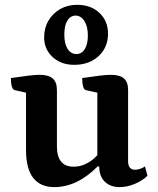

<svg xmlns="http://www.w3.org/2000/svg" viewBox="-20 -754 646 786"><path d="M201.9 12Q145.8 12 116.1 -25.5Q86.5 -63 86.5 -141.7V-385.5L104.6 -370.5L39.9 -385.1Q32.9 -386.6 28.7 -399.4Q24.5 -412.1 24.5 -434.5Q71 -441.4 98 -444.5Q124.9 -447.7 141.9 -447.7Q178.3 -447.7 195.6 -432.9Q213 -418.1 213 -385.6V-155.9Q213 -113.2 230.2 -92.4Q247.4 -71.6 280.9 -71.6Q306.1 -71.6 327.3 -81.3Q348.6 -91 364.8 -105.3Q381.1 -119.7 390.9 -133.3L378.5 -108.2V-385.5L396.6 -370.5L331.4 -385.1Q324.4 -386.6 320.4 -399.4Q316.5 -412.1 316.5 -434.5Q363.1 -441.4 390 -444.5Q416.9 -447.7 433.3 -447.7Q470.3 -447.7 487.4 -432.9Q504.4 -418.1 504.4 -385.6V-94.1Q504.4 -76.2 511.7 -67.6Q519 -59.1 533.3 -59.1Q543 -59.1 554.1 -63Q565.3 -66.9 573.5 -72.7L583.7 -34.4Q561.8 -13.2 530.5 -0.6Q499.2 12 469.9 12Q431.7 12 408.9 -10.3Q386.2 -32.6 386.2 -72.4H379.4Q295.6 12 201.9 12ZM283.7 -488.6Q230.2 -488.6 195.5 -520.4Q160.7 -552.2 160.7 -601Q160.7 -639.6 178.5 -669.7Q196.3 -699.8 226.7 -717.1Q257.1 -734.3 295.7 -734.3Q351.9 -734.3 387 -701.3Q422.2 -668.3 422.2 -615.9Q422.2 -560.2 383.8 -524.4Q345.4 -488.6 283.7 -488.6ZM292.8 -532.7Q315 -533.2 327.3 -553.4Q339.7 -573.7 339.7 -608.8Q339.7 -644.9 325.8 -667.3Q312 -689.7 289.8 -690.3Q268 -689.7 255.6 -669.6Q243.3 -649.5 243.3 -612.5Q243.3 -575.4 256.4 -554.3Q269.6 -533.2 292.8 -532.7Z"/></svg>

Font: Pitagon Serif
Style: Regular
Weight: 400
Designer: Travis Tran
Foundry: Pitagon
Version: Version 1.000;gftools[0.9.26]